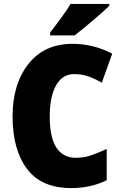

<svg xmlns="http://www.w3.org/2000/svg" viewBox="-20 -947 619 977"><path d="M339 -927Q319 -893 289.5 -853.5Q260 -814 235 -781V-767H360Q399 -797 453.5 -843.5Q508 -890 536 -917V-927ZM498 -526 551 -674Q501 -700 450.5 -712Q400 -724 350 -724Q205 -724 124.5 -621.5Q44 -519 44 -355Q44 -185 117.5 -87.5Q191 10 342 10Q443 10 523 -30V-189Q484 -171 446 -157.5Q408 -144 367 -144Q233 -144 233 -354Q233 -456 265.5 -513Q298 -570 357 -570Q396 -570 430 -558Q464 -546 498 -526Z"/></svg>

Font: Noto Sans UI SemiCondensed Black
Style: Regular
Weight: 900
Width: 4
Designer: Monotype Design Team
Foundry: Monotype Imaging Inc.
Version: 1.001